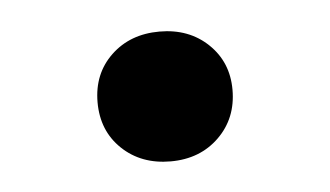

<svg xmlns="http://www.w3.org/2000/svg" viewBox="-28 -558 380 221"><g transform="rotate(-5 162.5 -447.0)"><path d="M162 -372Q128 -372 106 -393Q84 -414 84 -447Q84 -480 106 -501Q128 -522 162 -522Q196 -522 218 -501Q240 -480 240 -448Q240 -415 218 -393.5Q196 -372 162 -372Z"/></g></svg>

Font: Literata 72pt Medium
Style: Regular
Weight: 500
Designer: Latin by Veronika Burian and Jose Scaglione. Greek by Irene Vlachou. Cyrillic by Vera Evstafieva.
Foundry: TypeTogether
Version: Version 3.002